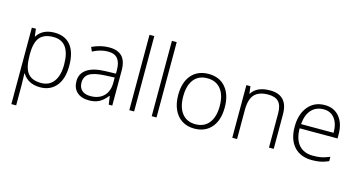

<svg xmlns="http://www.w3.org/2000/svg" viewBox="-98 -1195 3497 1870"><g transform="rotate(15 1651.0 -260.0)"><path d="M315.9 9.8Q193.4 9.8 137.2 -82H133.8L135.3 -41Q137.2 -4.9 137.2 38.1V240.2H88.9V-530.8H129.9L139.2 -455.1H142.1Q196.8 -541 316.9 -541Q424.3 -541 480.7 -470.5Q537.1 -399.9 537.1 -265.1Q537.1 -134.3 477.8 -62.3Q418.5 9.8 315.9 9.8ZM314.9 -33.2Q396.5 -33.2 441.2 -93.8Q485.8 -154.3 485.8 -263.2Q485.8 -497.1 316.9 -497.1Q224.1 -497.1 180.7 -446Q137.2 -395 137.2 -279.8V-264.2Q137.2 -139.6 179 -86.4Q220.7 -33.2 314.9 -33.2Z M1006.3 0 994.1 -84H990.2Q950.2 -32.7 908 -11.5Q865.7 9.8 808.1 9.8Q730 9.8 686.5 -30.3Q643.1 -70.3 643.1 -141.1Q643.1 -218.8 707.8 -261.7Q772.5 -304.7 895 -307.1L996.1 -310.1V-345.2Q996.1 -420.9 965.3 -459.5Q934.6 -498 866.2 -498Q792.5 -498 713.4 -457L695.3 -499Q782.7 -540 868.2 -540Q955.6 -540 998.8 -494.6Q1042 -449.2 1042 -353V0ZM811 -34.2Q896 -34.2 945.1 -82.8Q994.1 -131.3 994.1 -217.8V-270L901.4 -266.1Q789.6 -260.7 741.9 -231.2Q694.3 -201.7 694.3 -139.2Q694.3 -89.4 724.9 -61.8Q755.4 -34.2 811 -34.2Z M1262.2 0H1213.9V-759.8H1262.2Z M1488.3 0H1439.9V-759.8H1488.3Z M2105 -266.1Q2105 -136.2 2042 -63.2Q1979 9.8 1868.2 9.8Q1798.3 9.8 1745.1 -23.9Q1691.9 -57.6 1663.6 -120.6Q1635.3 -183.6 1635.3 -266.1Q1635.3 -396 1698.2 -468.5Q1761.2 -541 1871.1 -541Q1980.5 -541 2042.7 -467.5Q2105 -394 2105 -266.1ZM1686 -266.1Q1686 -156.7 1734.1 -95.5Q1782.2 -34.2 1870.1 -34.2Q1958 -34.2 2006.1 -95.5Q2054.2 -156.7 2054.2 -266.1Q2054.2 -376 2005.6 -436.5Q1957 -497.1 1869.1 -497.1Q1781.2 -497.1 1733.6 -436.8Q1686 -376.5 1686 -266.1Z M2622.1 0V-344.2Q2622.1 -424.3 2588.4 -460.7Q2554.7 -497.1 2483.9 -497.1Q2388.7 -497.1 2344.5 -449Q2300.3 -400.9 2300.3 -293V0H2252V-530.8H2293L2302.2 -458H2305.2Q2356.9 -541 2489.3 -541Q2669.9 -541 2669.9 -347.2V0Z M3056.2 9.8Q2940.4 9.8 2875.7 -61.5Q2811 -132.8 2811 -261.2Q2811 -388.2 2873.5 -464.6Q2936 -541 3042 -541Q3135.7 -541 3189.9 -475.6Q3244.1 -410.2 3244.1 -297.9V-258.8H2861.8Q2862.8 -149.4 2912.8 -91.8Q2962.9 -34.2 3056.2 -34.2Q3101.6 -34.2 3136 -40.5Q3170.4 -46.9 3223.1 -67.9V-23.9Q3178.2 -4.4 3140.1 2.7Q3102.1 9.8 3056.2 9.8ZM3042 -498Q2965.3 -498 2918.9 -447.5Q2872.6 -397 2864.7 -301.8H3192.9Q3192.9 -394 3152.8 -446Q3112.8 -498 3042 -498Z"/></g></svg>

Font: TypoPRO Open Sans
Style: Regular
Weight: 300
Foundry: Ascender Corporation
Version: Version 1.10